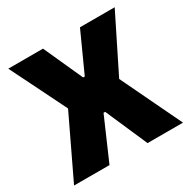

<svg xmlns="http://www.w3.org/2000/svg" viewBox="-146 -777 906 915"><g transform="rotate(-30 307.0 -319.5)"><path d="M7 0 175 -351.5V-314L14 -639H205L302 -424.5H311L408.5 -639H599.5L438 -314V-351.5L606.5 0H411.5L311 -230H302L202 0Z"/></g></svg>

Font: Anek Telugu ExtraBold
Style: Regular
Weight: 800
Designer: Omkar Bhoir (Telugu), Yesha Goshar (Latin)
Foundry: Ek Type
Version: Version 1.003